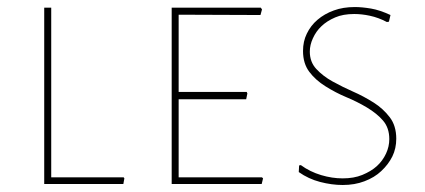

<svg xmlns="http://www.w3.org/2000/svg" viewBox="-20 -528 1220 551"><path d="M336.9 -16.1 334 0H106.9V-505.9H127V-19H335Z M731 0H472.7V-505.9H728.5L731.9 -501L727.5 -484.9L492.7 -485.8V-264.2H688L689.9 -259.8L686.5 -243.2H492.7V-19H731.9L734.9 -16.1Z M1117.2 -129.9Q1117.2 -102.1 1106 -79.1Q1094.7 -56.2 1074.2 -37.1Q1054.7 -18.6 1025.9 -7.8Q998 2.9 963.4 2.9Q932.1 2.9 898.4 -5.9Q865.2 -14.6 837.4 -34.2L838.4 -53.2L843.3 -54.2Q869.1 -35.2 901.9 -25.4Q933.1 -16.1 963.4 -16.1Q995.6 -16.1 1019.5 -25.9Q1045.4 -36.6 1061.5 -51.3Q1078.1 -66.4 1087.9 -87.4Q1097.2 -107.4 1097.2 -128.9Q1097.2 -161.1 1079.1 -182.1Q1062 -202.1 1032.7 -219.7Q1004.9 -236.3 973.1 -249.5Q943.8 -261.7 914.1 -280.3Q885.3 -298.3 867.7 -321.8Q849.6 -345.7 849.6 -381.8Q849.6 -409.2 860.4 -431.2Q871.6 -454.6 891.1 -471.2Q911.1 -488.3 938 -498Q964.4 -507.8 998.5 -507.8Q1018.6 -507.8 1044.9 -503.4Q1070.3 -499 1100.6 -484.9L1096.2 -465.8L1090.3 -464.8Q1066.4 -477.5 1041 -482.9Q1018.1 -487.8 996.6 -487.8Q964.4 -487.8 941.9 -478Q918 -467.8 902.3 -452.6Q887.2 -438.5 877.9 -418Q869.1 -398.9 869.1 -379.9Q869.1 -350.1 887.7 -330.1Q906.7 -309.6 934.1 -294.4Q965.3 -277.3 993.2 -265.1Q1022.5 -252.4 1052.7 -233.4Q1079.6 -216.3 1098.6 -191.4Q1117.2 -167 1117.2 -129.9Z"/></svg>

Font: Datalegreya
Style: Gradient
Weight: 400
Designer: Figs Lab
Foundry: Figs Lab
Version: Version 1.002;PS 001.002;hotconv 1.0.70;makeotf.lib2.5.58329